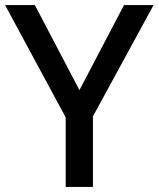

<svg xmlns="http://www.w3.org/2000/svg" viewBox="-20 -734 623 754"><path d="M292 -380 117 -714H0L238 -273V0H345V-277L583 -714H467Z"/></svg>

Font: Noto Sans Gujarati Medium
Style: Regular
Weight: 500
Designer: Jelle Bosma - Monotype Design Team, Universal Thirst
Foundry: Monotype Imaging Inc.
Version: Version 2.106